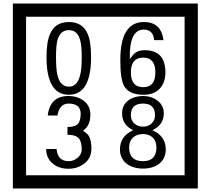

<svg xmlns="http://www.w3.org/2000/svg" viewBox="-20 -980 1195 1090"><path d="M1103 90H53V-960H1103ZM1028 15V-885H128V15ZM497 -656Q497 -442 371 -442Q244 -442 244 -656Q244 -744 265 -789Q294 -855 371 -855Q448 -855 477 -789Q497 -745 497 -656ZM444 -656Q444 -723 435 -752Q420 -809 371 -809Q322 -809 306 -752Q298 -723 298 -656Q298 -587 306 -553Q322 -488 371 -488Q419 -488 435 -554Q444 -587 444 -656ZM919 -569Q919 -511 886.5 -476.5Q854 -442 795 -442Q711 -442 684 -493Q663 -531 663 -639Q663 -855 797 -855Q895 -855 908 -752H855Q850 -812 796 -812Q713 -812 717 -645Q738 -673 748 -680Q768 -695 801 -695Q919 -695 919 -569ZM862 -569Q862 -653 793 -653Q723 -653 723 -569Q723 -485 793 -485Q862 -485 862 -569ZM499 -136Q499 -84 460.5 -53Q422 -22 369 -22Q314 -22 280 -51Q242 -82 242 -134H301Q307 -65 370 -65Q398 -65 421 -84.5Q444 -104 444 -132Q444 -177 426 -196Q408 -215 363 -215V-259Q405 -259 421.5 -276Q438 -293 438 -334Q438 -392 369 -392Q318 -392 306 -324H251Q264 -435 368 -435Q419 -435 454 -409Q493 -380 493 -330Q493 -265 451 -238Q475 -222 483 -210Q499 -185 499 -136ZM921 -132Q921 -79 882 -49Q846 -23 792 -23Q737 -23 701 -49Q661 -79 661 -132Q661 -207 736 -241Q673 -271 673 -337Q673 -384 710 -411Q744 -435 792 -435Q839 -435 872 -410Q910 -383 910 -337Q910 -271 845 -241Q921 -207 921 -132ZM860 -326Q860 -392 792 -392Q723 -392 723 -326Q723 -297 742.5 -279Q762 -261 792 -261Q821 -261 840.5 -279Q860 -297 860 -326ZM868 -143Q868 -178 847.5 -198.5Q827 -219 792 -219Q756 -219 734.5 -198.5Q713 -178 713 -143Q713 -65 792 -65Q868 -65 868 -143Z"/></svg>

Font: Unicode BMP Fallback SIL
Style: Regular
Weight: 400
Foundry: NRSI, SIL International
Version: Version 5.1 Based on Unicode 5.1